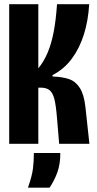

<svg xmlns="http://www.w3.org/2000/svg" viewBox="-20 -680 457 908"><path d="M23.5 -660H161.2V-356.7Q187.3 -388.8 205.2 -430.8Q223 -472.8 233.8 -528.7Q244.5 -584.5 249.7 -660H401.8Q397.2 -581.7 376.5 -516.2Q355.8 -450.7 318.8 -401.3Q281.8 -352 228.5 -325V-318.2Q276.2 -316.5 306.8 -305.8Q337.5 -295.2 357.4 -264.3Q377.3 -233.5 384 -173.8L402.8 0H259.8L249.5 -122.3Q244.8 -181.2 237.2 -211.1Q229.7 -241 214.8 -253.2Q200 -265.5 172.2 -265.5H161.2V0H23.5ZM140.2 43.5H265.3Q265.3 95.5 251.7 133.8Q238 172.2 214.7 207.5H112.2Q131 154.2 135.6 119.2Q140.2 84.3 140.2 43.5Z"/></svg>

Font: Bricolage Grotesque 96pt Condensed ExBd
Style: Regular
Weight: 800
Width: 3
Designer: Mathieu Triay
Foundry: Atelier Triay
Version: Version 1.001;Glyphs 3.2 (3207)